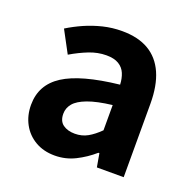

<svg xmlns="http://www.w3.org/2000/svg" viewBox="-108 -683 807 805"><g transform="rotate(20 295.5 -280.5)"><path d="M216.4 13.8Q166.9 13.8 129.6 -7.9Q92.4 -29.5 71.8 -67.2Q51.2 -105 51.2 -152.6Q51.2 -242.2 127.9 -291.6Q204.7 -341 373.3 -359.4Q372.2 -386.8 363.1 -408.6Q354 -430.4 333.4 -442.9Q312.8 -455.5 278.1 -455.5Q239.3 -455.5 201.3 -440.5Q163.3 -425.6 124 -402.4L71.7 -500.1Q105.1 -520.7 142.2 -537.1Q179.3 -553.4 220.3 -563.5Q261.3 -573.5 305.1 -573.5Q376.4 -573.5 424 -545.7Q471.6 -517.8 495.9 -463Q520.1 -408.3 520.1 -327V0H400.4L389.9 -59.9H385.4Q349.3 -28.4 307 -7.3Q264.8 13.8 216.4 13.8ZM264.7 -101.1Q296.1 -101.1 321.6 -115.4Q347.1 -129.7 373.3 -155.8V-268.4Q305.4 -260.3 265.2 -245.2Q225 -230.1 208.1 -209.7Q191.1 -189.3 191.1 -163.8Q191.1 -130.8 211.7 -116Q232.3 -101.1 264.7 -101.1Z"/></g></svg>

Font: Noto Sans TC Thin
Style: Regular
Weight: 100
Designer: Ryoko NISHIZUKA 西塚涼子 (kana, bopomofo & ideographs); Paul D. Hunt (Latin, Greek & Cyrillic); Sandoll Communications 산돌커뮤니
Foundry: Adobe
Version: Version 2.004-H2;hotconv 1.0.118;makeotfexe 2.5.65603